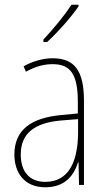

<svg xmlns="http://www.w3.org/2000/svg" viewBox="-20 -784 450 814"><path d="M313 -757V-764H283C251 -715 209 -665 164 -616V-606H180C223 -645 280 -709 313 -757ZM203 -537C162 -537 118 -524 80 -503L90 -480C133 -504 170 -512 203 -512C278 -512 310 -471 310 -351V-303L237 -296C113 -284 41 -234 41 -129C41 -53 82 10 172 10C258 10 294 -43 311 -96H313L315 0H336V-356C336 -486 295 -537 203 -537ZM237 -273 311 -279V-220C310 -98 271 -13 172 -13C106 -13 68 -55 68 -129C68 -219 127 -263 237 -273Z"/></svg>

Font: Noto Sans Gujarati UI Condensed Thin
Style: Regular
Weight: 100
Width: 3
Designer: Jelle Bosma - Monotype Design Team, Universal Thirst
Foundry: Monotype Imaging Inc.
Version: Version 2.106